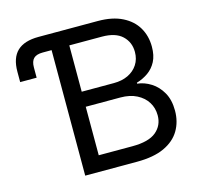

<svg xmlns="http://www.w3.org/2000/svg" viewBox="-105 -842 997 956"><g transform="rotate(-15 393.0 -364.0)"><path d="M26.9 -533.7V-587.4Q26.9 -658.2 63.2 -692.9Q99.6 -727.5 173.3 -727.5H219.2V-647H173.3Q141.1 -647 126.5 -632.6Q111.8 -618.2 111.8 -586.4V-533.7ZM219.2 0V-727.5H479Q554.2 -727.5 604.7 -702.1Q655.3 -676.8 680.7 -633.3Q706.1 -589.8 706.1 -534.7Q706.1 -489.3 690.2 -458.7Q674.3 -428.2 647.5 -409.2Q620.6 -390.1 587.4 -380.4V-375.5Q624 -371.6 657.7 -350.3Q691.4 -329.1 713.1 -291Q734.9 -252.9 734.9 -197.3Q734.9 -140.1 708.5 -95.5Q682.1 -50.8 627.2 -25.4Q572.3 0 485.8 0ZM310.5 -80.6H483.9Q568.4 -80.6 606.9 -112.8Q645.5 -145 645.5 -196.8Q645.5 -234.9 626.7 -264.9Q607.9 -294.9 573 -312.7Q538.1 -330.6 488.8 -330.6H310.5ZM310.5 -408.2H476.6Q518.1 -408.2 549.8 -423.3Q581.5 -438.5 599.6 -466.3Q617.7 -494.1 617.7 -531.2Q617.7 -581.5 583 -614.3Q548.3 -647 478.5 -647H310.5Z"/></g></svg>

Font: Inter 20pt
Style: Regular
Weight: 400
Version: Version 4.001;git-66647c0bb